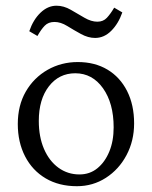

<svg xmlns="http://www.w3.org/2000/svg" viewBox="-20 -641 529 669"><path d="M248 7.8Q185.5 7.8 139.2 -19.5Q92.8 -46.9 67.4 -96.2Q42 -145.5 42 -209Q42 -273.4 69.8 -321.8Q97.7 -370.1 145.5 -397.5Q193.4 -424.8 251 -424.8Q310.5 -424.8 354.5 -398.4Q398.4 -372.1 422.9 -323.7Q447.3 -275.4 447.3 -210.9Q447.3 -150.4 420.9 -100.6Q394.5 -50.8 349.1 -21.5Q303.7 7.8 248 7.8ZM256.8 -33.2Q293 -33.2 319.3 -54.7Q345.7 -76.2 360.8 -112.8Q376 -149.4 376 -197.3Q376 -281.2 338.9 -333.5Q301.8 -385.7 242.2 -385.7Q185.5 -385.7 150.4 -340.3Q115.2 -294.9 115.2 -219.7Q115.2 -164.1 133.3 -122.1Q151.4 -80.1 183.6 -56.6Q215.8 -33.2 256.8 -33.2ZM377.9 -614.3 406.2 -597.7Q392.6 -558.6 367.7 -533.7Q342.8 -508.8 311.5 -508.8Q287.1 -508.8 262.2 -522.5Q237.3 -536.1 214.4 -550.3Q191.4 -564.5 169.9 -564.5Q148.4 -564.5 135.7 -551.3Q123 -538.1 110.4 -515.6L82 -532.2Q95.7 -572.3 121.1 -596.7Q146.5 -621.1 176.8 -621.1Q202.1 -621.1 226.6 -606.9Q251 -592.8 274.4 -579.1Q297.9 -565.4 319.3 -565.4Q339.8 -565.4 352.5 -579.1Q365.2 -592.8 377.9 -614.3Z"/></svg>

Font: Crimson Pro ExtraLight Light
Style: Regular
Weight: 300
Version: Version 1.002